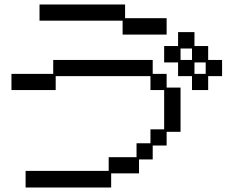

<svg xmlns="http://www.w3.org/2000/svg" viewBox="-20 -807 1040 855"><path d="M156 -787H537V-726H722V-653H526V-715H156ZM711 -602H773V-664H846V-602H907V-540H969V-468H907V-406H835V-468H773V-529H711ZM835 -540V-591H784V-540ZM94 -46H464V-107H588V-169H650V-231H711V-406H650V-468H228V-406H31V-478H217V-540H660V-478H722V-417H784V-220H722V-159H660V-97H599V-35H475V28H94ZM896 -478V-529H846V-478Z"/></svg>

Font: DotGothic16
Style: Regular
Weight: 400
Designer: Fontworks Inc.
Foundry: Fontworks Inc.
Version: Version 1.100